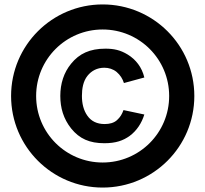

<svg xmlns="http://www.w3.org/2000/svg" viewBox="-20 -787 926 866"><path d="M443 59C671.5 59 856.5 -125.5 856.5 -354C856.5 -582.5 671.5 -767 443 -767C215 -767 30 -582.5 30 -354C30 -125.5 215 59 443 59ZM443 -54C277 -54 143 -188 143 -354C143 -520 277 -654 443 -654C609 -654 743 -520 743 -354C743 -188 609 -54 443 -54ZM451 -141C501.5 -141 535.5 -152.5 565.5 -174.5C596.5 -197.5 619 -231.5 631 -270.5L537 -290.5C530.5 -272.5 523 -259 507.5 -245C494 -233 475.5 -227.5 452 -227.5C417 -227.5 391.5 -240.5 374.5 -264.5C356.5 -289.5 349.5 -321 349.5 -354.5C349.5 -387 355 -420.5 374.5 -445C392.5 -467.5 418 -481.5 450.5 -481.5C470.5 -481.5 490 -475.5 506 -462.5C522.5 -448.5 533 -431.5 539 -412.5L631 -437.5C620 -484 592.5 -518.5 556 -541C522.5 -561.5 493 -567.5 455.5 -567.5C385 -567.5 337.5 -545 301 -500C268 -460 252 -410 252 -354.5C252 -300.5 266 -251.5 301 -207.5C338.5 -161 384 -141 451 -141Z"/></svg>

Font: Hauora
Style: Bold
Weight: 700
Designer: Wayne Shih
Foundry: WCYS
Version: Version 1.001;hotconv 1.0.109;makeotfexe 2.5.65596